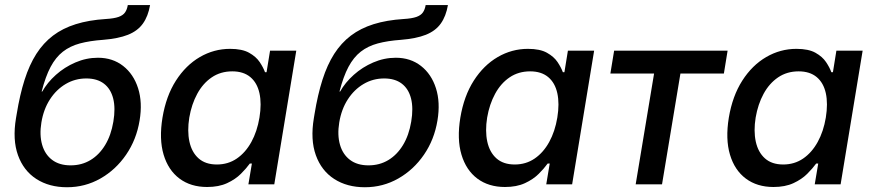

<svg xmlns="http://www.w3.org/2000/svg" viewBox="-20 -748 3546 779"><path d="M252 11.7Q179.7 11.7 127.7 -21.7Q75.7 -55.2 53 -118.2Q30.3 -181.2 44.9 -268.6L47.9 -286.1Q60.5 -363.8 79.8 -424.3Q99.1 -484.9 127.4 -529.3Q155.8 -573.7 195.1 -603.5Q234.4 -633.3 287.4 -649.9Q340.3 -666.5 409.2 -670.9Q442.9 -672.9 461.2 -679.4Q479.5 -686 487.5 -697.8Q495.6 -709.5 498.5 -727.5H588.9Q581.1 -682.1 559.8 -652.3Q538.6 -622.6 499.3 -606.9Q460 -591.3 398.4 -586.4Q344.2 -582.5 304.2 -571.8Q264.2 -561 235.1 -538.3Q206.1 -515.6 185.3 -476.6Q164.6 -437.5 148.9 -376.5H151.4Q171.9 -413.1 206.8 -444.3Q241.7 -475.6 285.9 -494.6Q330.1 -513.7 377.4 -513.7Q437 -513.7 479.5 -480.5Q522 -447.3 540.3 -389.9Q558.6 -332.5 546.4 -259.3Q533.7 -181.6 491.7 -120.4Q449.7 -59.1 387.5 -23.7Q325.2 11.7 252 11.7ZM266.6 -77.1Q311.5 -77.1 347.2 -98.6Q382.8 -120.1 406.7 -159.7Q430.7 -199.2 439.9 -254.4Q449.2 -309.1 439.2 -348.4Q429.2 -387.7 401.6 -408.7Q374 -429.7 330.1 -429.7Q284.7 -429.7 246.6 -407.2Q208.5 -384.8 182.6 -344.7Q156.7 -304.7 147.9 -251Q139.6 -200.2 150.9 -160.9Q162.1 -121.6 191.4 -99.4Q220.7 -77.1 266.6 -77.1Z M820.3 10.7Q753.9 10.7 708.3 -23.4Q662.6 -57.6 643.8 -120.6Q625 -183.6 639.2 -270.5Q653.8 -358.4 693.8 -420.9Q733.9 -483.4 791 -516.6Q848.1 -549.8 913.6 -549.8Q962.4 -549.8 990.7 -533.9Q1019 -518.1 1033.7 -496.1Q1048.3 -474.1 1055.2 -455.1H1061.5L1075.7 -542.5H1182.1L1092.8 0H987.8L1002 -84.5H993.7Q979.5 -64.9 957.3 -42.7Q935.1 -20.5 901.4 -4.9Q867.7 10.7 820.3 10.7ZM859.9 -80.6Q905.3 -80.6 940.7 -104.7Q976.1 -128.9 999.8 -171.9Q1023.4 -214.8 1032.7 -271Q1042 -327.6 1032.7 -369.9Q1023.4 -412.1 995.6 -435.3Q967.8 -458.5 922.4 -458.5Q875 -458.5 839.1 -434.1Q803.2 -409.7 780.3 -367.4Q757.3 -325.2 748 -271Q739.3 -216.8 748.5 -173.6Q757.8 -130.4 785.6 -105.5Q813.5 -80.6 859.9 -80.6Z M1460.4 11.7Q1388.2 11.7 1336.2 -21.7Q1284.2 -55.2 1261.5 -118.2Q1238.8 -181.2 1253.4 -268.6L1256.3 -286.1Q1269 -363.8 1288.3 -424.3Q1307.6 -484.9 1335.9 -529.3Q1364.3 -573.7 1403.6 -603.5Q1442.9 -633.3 1495.8 -649.9Q1548.8 -666.5 1617.7 -670.9Q1651.4 -672.9 1669.7 -679.4Q1688 -686 1696 -697.8Q1704.1 -709.5 1707 -727.5H1797.4Q1789.6 -682.1 1768.3 -652.3Q1747.1 -622.6 1707.8 -606.9Q1668.5 -591.3 1606.9 -586.4Q1552.7 -582.5 1512.7 -571.8Q1472.7 -561 1443.6 -538.3Q1414.6 -515.6 1393.8 -476.6Q1373 -437.5 1357.4 -376.5H1359.9Q1380.4 -413.1 1415.3 -444.3Q1450.2 -475.6 1494.4 -494.6Q1538.6 -513.7 1585.9 -513.7Q1645.5 -513.7 1688 -480.5Q1730.5 -447.3 1748.8 -389.9Q1767.1 -332.5 1754.9 -259.3Q1742.2 -181.6 1700.2 -120.4Q1658.2 -59.1 1595.9 -23.7Q1533.7 11.7 1460.4 11.7ZM1475.1 -77.1Q1520 -77.1 1555.7 -98.6Q1591.3 -120.1 1615.2 -159.7Q1639.2 -199.2 1648.4 -254.4Q1657.7 -309.1 1647.7 -348.4Q1637.7 -387.7 1610.1 -408.7Q1582.5 -429.7 1538.6 -429.7Q1493.2 -429.7 1455.1 -407.2Q1417 -384.8 1391.1 -344.7Q1365.2 -304.7 1356.4 -251Q1348.1 -200.2 1359.4 -160.9Q1370.6 -121.6 1399.9 -99.4Q1429.2 -77.1 1475.1 -77.1Z M2028.8 10.7Q1962.4 10.7 1916.7 -23.4Q1871.1 -57.6 1852.3 -120.6Q1833.5 -183.6 1847.7 -270.5Q1862.3 -358.4 1902.3 -420.9Q1942.4 -483.4 1999.5 -516.6Q2056.6 -549.8 2122.1 -549.8Q2170.9 -549.8 2199.2 -533.9Q2227.5 -518.1 2242.2 -496.1Q2256.8 -474.1 2263.7 -455.1H2270L2284.2 -542.5H2390.6L2301.3 0H2196.3L2210.4 -84.5H2202.1Q2188 -64.9 2165.8 -42.7Q2143.6 -20.5 2109.9 -4.9Q2076.2 10.7 2028.8 10.7ZM2068.4 -80.6Q2113.8 -80.6 2149.2 -104.7Q2184.6 -128.9 2208.3 -171.9Q2231.9 -214.8 2241.2 -271Q2250.5 -327.6 2241.2 -369.9Q2231.9 -412.1 2204.1 -435.3Q2176.3 -458.5 2130.9 -458.5Q2083.5 -458.5 2047.6 -434.1Q2011.7 -409.7 1988.8 -367.4Q1965.8 -325.2 1956.5 -271Q1947.8 -216.8 1957 -173.6Q1966.3 -130.4 1994.1 -105.5Q2022 -80.6 2068.4 -80.6Z M2559.1 0 2633.8 -449.7H2456.5L2471.7 -542.5H2932.1L2917 -449.7H2740.7L2666 0Z M3118.2 10.7Q3051.8 10.7 3006.1 -23.4Q2960.4 -57.6 2941.7 -120.6Q2922.9 -183.6 2937 -270.5Q2951.7 -358.4 2991.7 -420.9Q3031.7 -483.4 3088.9 -516.6Q3146 -549.8 3211.4 -549.8Q3260.3 -549.8 3288.6 -533.9Q3316.9 -518.1 3331.5 -496.1Q3346.2 -474.1 3353 -455.1H3359.4L3373.5 -542.5H3480L3390.6 0H3285.6L3299.8 -84.5H3291.5Q3277.3 -64.9 3255.1 -42.7Q3232.9 -20.5 3199.2 -4.9Q3165.5 10.7 3118.2 10.7ZM3157.7 -80.6Q3203.1 -80.6 3238.5 -104.7Q3273.9 -128.9 3297.6 -171.9Q3321.3 -214.8 3330.6 -271Q3339.8 -327.6 3330.6 -369.9Q3321.3 -412.1 3293.5 -435.3Q3265.6 -458.5 3220.2 -458.5Q3172.9 -458.5 3137 -434.1Q3101.1 -409.7 3078.1 -367.4Q3055.2 -325.2 3045.9 -271Q3037.1 -216.8 3046.4 -173.6Q3055.7 -130.4 3083.5 -105.5Q3111.3 -80.6 3157.7 -80.6Z"/></svg>

Font: Inter 16pt Medium
Style: Italic
Weight: 500
Italic angle: -9.3988°
Version: Version 4.001;git-66647c0bb